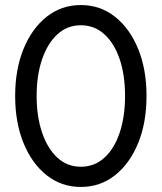

<svg xmlns="http://www.w3.org/2000/svg" viewBox="-20 -730 640 760"><path d="M40 -350Q40 -455 73 -536Q106 -617 164.5 -663.5Q223 -710 300 -710Q377 -710 435.5 -663.5Q494 -617 527 -536Q560 -455 560 -350Q560 -245 527 -164Q494 -83 435.5 -36.5Q377 10 300 10Q223 10 164.5 -36.5Q106 -83 73 -164Q40 -245 40 -350ZM125 -350Q125 -269 146.5 -205.5Q168 -142 207 -106Q246 -70 300 -70Q354 -70 393.5 -106Q433 -142 454 -205.5Q475 -269 475 -350Q475 -432 454 -495Q433 -558 393.5 -594Q354 -630 300 -630Q246 -630 207 -594Q168 -558 146.5 -495Q125 -432 125 -350Z"/></svg>

Font: Von Book
Style: Regular
Weight: 400
Version: Version 4.000; ttfautohint (v1.8.4.7-5d5b)